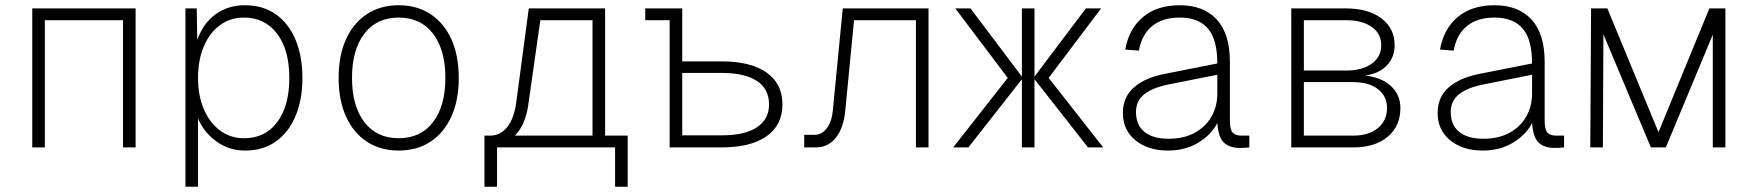

<svg xmlns="http://www.w3.org/2000/svg" viewBox="-20 -562 6640 732"><path d="M103 0V-530H497V0H449V-485H151V0Z M687 150V-530H730L732 -410Q755 -474 802.5 -508Q850 -542 913 -542Q984 -542 1033 -506.5Q1082 -471 1107.5 -408.5Q1133 -346 1133 -265Q1133 -184 1107.5 -121.5Q1082 -59 1033 -23.5Q984 12 914 12Q852 12 803.5 -24Q755 -60 735 -111V150ZM911 -35Q991 -35 1037 -96.5Q1083 -158 1083 -265Q1083 -372 1036.5 -433.5Q990 -495 910 -495Q858 -495 818.5 -466Q779 -437 757 -385Q735 -333 735 -265Q735 -197 757.5 -145Q780 -93 819.5 -64Q859 -35 911 -35Z M1500 12Q1430 12 1378.5 -22Q1327 -56 1299 -118Q1271 -180 1271 -265Q1271 -350 1299 -412Q1327 -474 1378.5 -508Q1430 -542 1500 -542Q1570 -542 1621.5 -508Q1673 -474 1701 -412Q1729 -350 1729 -265Q1729 -180 1701 -118Q1673 -56 1621.5 -22Q1570 12 1500 12ZM1500 -35Q1584 -35 1631 -96.5Q1678 -158 1678 -265Q1678 -372 1631 -433.5Q1584 -495 1500 -495Q1416 -495 1369 -433.5Q1322 -372 1322 -265Q1322 -158 1369 -96.5Q1416 -35 1500 -35Z M1827 150V-45H1849Q1888 -45 1914 -78Q1940 -111 1948 -170L1996 -530H2287V-45H2373V150H2325V0H1875V150ZM1994 -162Q1983 -85 1943 -45H2239V-485H2040Z M2533 0V-485H2440V-530H2581V-328H2731Q2842 -328 2902.5 -285.5Q2963 -243 2963 -164Q2963 -85 2902.5 -42.5Q2842 0 2731 0ZM2581 -46H2731Q2819 -46 2865.5 -76.5Q2912 -107 2912 -164Q2912 -223 2865.5 -253.5Q2819 -284 2731 -284H2581Z M3046 0V-48H3086Q3113 -48 3132 -73Q3151 -98 3155 -139L3193 -530H3520V0H3472V-485H3236L3203 -144Q3197 -76 3167.5 -38Q3138 0 3090 0Z M3614 0 3822 -265 3622 -530H3680L3876 -270V-530H3924V-270L4120 -530H4178L3978 -265L4186 0H4128L3924 -260V0H3876V-260L3672 0Z M4433 12Q4357 12 4309 -27Q4261 -66 4261 -131Q4261 -193 4304.5 -230Q4348 -267 4424 -281L4621 -320Q4621 -412 4585 -453.5Q4549 -495 4478 -495Q4412 -495 4372.5 -462.5Q4333 -430 4322 -369L4270 -373Q4284 -452 4337.5 -497Q4391 -542 4478 -542Q4569 -542 4619 -487.5Q4669 -433 4669 -326V-103Q4669 -68 4679.5 -56.5Q4690 -45 4712 -45H4743V0Q4738 1 4726.5 1.5Q4715 2 4706 2Q4669 2 4647 -17.5Q4625 -37 4621 -93Q4599 -49 4549 -18.5Q4499 12 4433 12ZM4435 -33Q4493 -33 4534.5 -55.5Q4576 -78 4598.5 -117Q4621 -156 4621 -206V-277L4435 -240Q4375 -228 4343 -203Q4311 -178 4311 -135Q4311 -85 4343.5 -59Q4376 -33 4435 -33Z M4903 0V-530H5110Q5196 -530 5246.5 -492Q5297 -454 5297 -390Q5297 -343 5267 -312Q5237 -281 5184 -274Q5247 -267 5283 -234Q5319 -201 5319 -150Q5319 -81 5270.5 -40.5Q5222 0 5139 0ZM4951 -293H5111Q5173 -293 5209.5 -319Q5246 -345 5246 -390Q5246 -434 5209.5 -459.5Q5173 -485 5111 -485H4951ZM4951 -45H5139Q5198 -45 5233 -73.5Q5268 -102 5268 -150Q5268 -196 5233 -222.5Q5198 -249 5139 -249H4951Z M5633 12Q5557 12 5509 -27Q5461 -66 5461 -131Q5461 -193 5504.5 -230Q5548 -267 5624 -281L5821 -320Q5821 -412 5785 -453.5Q5749 -495 5678 -495Q5612 -495 5572.5 -462.5Q5533 -430 5522 -369L5470 -373Q5484 -452 5537.5 -497Q5591 -542 5678 -542Q5769 -542 5819 -487.5Q5869 -433 5869 -326V-103Q5869 -68 5879.5 -56.5Q5890 -45 5912 -45H5943V0Q5938 1 5926.5 1.5Q5915 2 5906 2Q5869 2 5847 -17.5Q5825 -37 5821 -93Q5799 -49 5749 -18.5Q5699 12 5633 12ZM5635 -33Q5693 -33 5734.5 -55.5Q5776 -78 5798.5 -117Q5821 -156 5821 -206V-277L5635 -240Q5575 -228 5543 -203Q5511 -178 5511 -135Q5511 -85 5543.5 -59Q5576 -33 5635 -33Z M6043 0 6046 -530H6108L6303 -58L6497 -530H6558V0H6510V-430L6331 0H6274L6093 -431L6091 0Z"/></svg>

Font: Geist Mono UltraLight
Style: Regular
Weight: 200
Monospace: yes
Designer: Basement.studio, Andrés Briganti, Mateo Zaragoza
Foundry: Basement.studio, Vercel, Andrés Briganti, Guido Ferreyra, Mateo Zaragoza
Version: Version 1.400; ttfautohint (v1.8.4.7-5d5b)